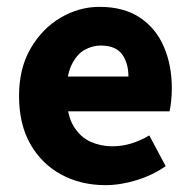

<svg xmlns="http://www.w3.org/2000/svg" viewBox="-20 -528 558 560"><path d="M287.4 12Q216.1 12 158.9 -18.8Q101.8 -49.6 68.6 -107.6Q35.5 -165.7 35.5 -248.2Q35.5 -328.8 69.4 -386.9Q103.2 -444.9 156.9 -476.5Q210.6 -508 270.2 -508Q341.2 -508 388.1 -476.6Q435.1 -445.2 458.1 -391.3Q481.2 -337.4 481.2 -270Q481.2 -250.6 479.1 -232.6Q477.1 -214.5 474.6 -203.3H149.5L148.4 -304.7H354.6Q354.6 -344.3 335.9 -369.7Q317.2 -395.2 273.4 -395.2Q249.3 -395.2 226.1 -382.2Q203 -369.1 188 -337Q173 -305 174.2 -248.2Q175.3 -191.9 194.7 -159.9Q214.2 -127.9 244.1 -114.6Q274 -101.3 307 -101.3Q335.6 -101.3 362.4 -109.4Q389.2 -117.6 415.4 -133L463.2 -43.4Q425.8 -17.1 378.7 -2.6Q331.6 12 287.4 12Z"/></svg>

Font: Source Sans 3 VF
Style: Regular
Weight: 200
Designer: Paul D. Hunt
Foundry: Adobe
Version: Version 3.046;hotconv 1.0.118;makeotfexe 2.5.65603